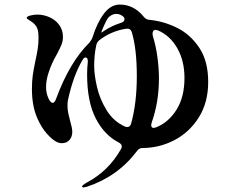

<svg xmlns="http://www.w3.org/2000/svg" viewBox="-20 -778 1040 842"><path d="M635 -691Q698 -685 756.5 -656Q815 -627 854 -568.5Q893 -510 893 -419Q893 -328 851.5 -262.5Q810 -197 744 -163Q678 -129 605 -129Q590 -129 581 -116Q497 -4 361 41Q349 44 347 44Q340 44 340 39Q340 35 358 24Q456 -27 511 -125Q514 -131 514 -136Q514 -146 501 -153Q438 -185 400 -258.5Q362 -332 362 -452Q362 -478 365 -506V-510Q365 -526 355 -526Q348 -526 342 -515Q301 -446 278 -339Q276 -330 276 -314Q276 -298 279.5 -281Q283 -264 287 -250Q297 -216 297 -200Q297 -178 284.5 -164Q272 -150 251 -150Q227 -150 199 -177.5Q171 -205 154 -238Q135 -274 127.5 -310Q120 -346 120 -388Q120 -421 123.5 -446.5Q127 -472 135 -510Q142 -542 145.5 -564.5Q149 -587 149 -614Q149 -636 144.5 -650.5Q140 -665 125 -678Q119 -683 108 -689.5Q97 -696 97 -699Q97 -706 113 -710Q129 -714 145 -714Q170 -714 196 -703Q222 -692 239 -669.5Q256 -647 256 -616Q256 -598 250 -583Q244 -568 231 -543Q206 -500 195 -465Q182 -429 182 -396Q182 -371 191.5 -349Q201 -327 211 -327Q220 -327 226 -345Q285 -505 372 -591Q382 -603 386 -615Q406 -679 436 -718.5Q466 -758 505 -758Q567 -758 610 -705Q620 -692 635 -691ZM457 -703Q449 -695 435.5 -664.5Q422 -634 425 -635L437 -643Q470 -665 511 -678Q526 -683 526 -694Q526 -702 517 -708Q505 -717 489 -717Q473 -717 457 -703ZM528 -223Q532 -221 538 -221Q551 -221 555 -236Q580 -326 580 -444Q580 -563 558 -637Q552 -655 533 -652Q468 -642 416 -602Q405 -594 402 -579Q393 -536 393 -490Q393 -451 405 -398Q417 -345 447 -295.5Q477 -246 528 -223ZM643 -230Q643 -217 654 -217Q657 -217 663 -219Q718 -240 753.5 -296Q789 -352 789 -436Q789 -511 757.5 -566.5Q726 -622 672 -645Q666 -647 663 -647Q656 -647 652.5 -642.5Q649 -638 649 -630Q649 -624 650 -621Q664 -576 670.5 -526.5Q677 -477 677 -435Q677 -329 645 -240Q643 -232 643 -230Z"/></svg>

Font: Shippori Mincho B1
Style: Bold
Weight: 700
Designer: FONTDASU
Foundry: FONTDASU / Google Inc. / but / Adobe
Version: Version 3.110; ttfautohint (v1.8.3)